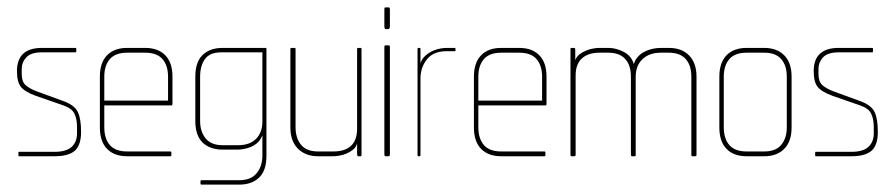

<svg xmlns="http://www.w3.org/2000/svg" viewBox="-20 -424 2426 521"><path d="M128 0H31Q30 0 30 -3V-9Q30 -12 31 -12H128Q160 -12 174.5 -25.5Q189 -39 189 -62V-79Q189 -101 182 -115.5Q175 -130 152 -138L77 -164Q47 -175 36.5 -188.5Q26 -202 26 -231Q26 -294 94 -294H185Q187 -294 187 -291V-285Q187 -282 185 -282H94Q64 -282 51.5 -268.5Q39 -255 39 -238V-223Q39 -203 49 -193.5Q59 -184 80 -176L154 -149Q183 -138 191.5 -119.5Q200 -101 200 -66Q200 -30 183 -15Q166 0 128 0Z M446 -138H263V-79Q263 -48 278 -30.5Q293 -13 325 -13H442Q445 -13 445 -10V-3Q445 0 442 0H325Q290 0 270.5 -20Q251 -40 251 -78V-216Q251 -254 270.5 -274Q290 -294 325 -294H374Q409 -294 428.5 -274Q448 -254 448 -216V-143Q448 -138 446 -138ZM436 -216Q436 -246 421 -263.5Q406 -281 374 -281H325Q293 -281 278 -263.5Q263 -246 263 -216V-151H436Z M629 77H527Q524 77 524 73V68Q524 65 527 65H629Q661 65 676.5 46Q692 27 692 -2V-57Q687 -44 678.5 -36.5Q670 -29 660 -25Q650 -21 640.5 -19.5Q631 -18 626 -18H584Q550 -18 530 -37Q510 -56 510 -96V-216Q510 -256 530 -275Q550 -294 584 -294H701Q703 -294 703 -291V-1Q703 39 683 58Q663 77 629 77ZM581 -282Q549 -282 536 -263.5Q523 -245 523 -216V-96Q523 -67 538 -48.5Q553 -30 584 -30H626Q658 -30 675 -47.5Q692 -65 692 -94V-282Z M959 0H952Q949 0 949 -7V-35Q946 -24 937.5 -17.5Q929 -11 919.5 -7Q910 -3 900 -1.5Q890 0 884 0H843Q809 0 788.5 -20.5Q768 -41 768 -78V-291Q768 -294 771 -294H780Q782 -294 782 -291V-79Q782 -49 797 -31Q812 -13 843 -13H884Q949 -13 949 -75V-291Q949 -294 952 -294H959Q961 -294 961 -291V-4Q961 0 959 0Z M1027 -345Q1023 -345 1023 -353V-397Q1023 -403 1024 -403.5Q1025 -404 1027 -404H1033Q1036 -404 1037 -403.5Q1038 -403 1038 -397V-353Q1038 -345 1033 -345ZM1027 0Q1025 0 1024 -1Q1023 -2 1023 -7V-294Q1023 -300 1024 -300.5Q1025 -301 1027 -301H1033Q1036 -301 1037 -300.5Q1038 -300 1038 -294V-7Q1038 -2 1037 -1Q1036 0 1033 0Z M1215 -285H1191Q1156 -285 1138.5 -263Q1121 -241 1121 -211V-4Q1121 0 1118 0H1115Q1113 0 1113 -4V-291Q1113 -294 1115 -294H1119Q1121 -294 1121 -291V-252Q1125 -265 1135 -273.5Q1145 -282 1155.5 -286.5Q1166 -291 1176 -292.5Q1186 -294 1192 -294H1215Q1216 -294 1216 -291V-288V-286Q1215 -285 1215 -285Z M1461 -138H1278V-79Q1278 -48 1293 -30.5Q1308 -13 1340 -13H1457Q1460 -13 1460 -10V-3Q1460 0 1457 0H1340Q1305 0 1285.5 -20Q1266 -40 1266 -78V-216Q1266 -254 1285.5 -274Q1305 -294 1340 -294H1389Q1424 -294 1443.5 -274Q1463 -254 1463 -216V-143Q1463 -138 1461 -138ZM1451 -216Q1451 -246 1436 -263.5Q1421 -281 1389 -281H1340Q1308 -281 1293 -263.5Q1278 -246 1278 -216V-151H1451Z M1866 0H1859Q1856 0 1856 -4V-216Q1856 -247 1840.5 -264Q1825 -281 1795 -281H1773Q1742 -281 1723.5 -263.5Q1705 -246 1705 -216V-4Q1705 0 1703 0H1695Q1692 0 1692 -4V-216Q1692 -247 1676.5 -264Q1661 -281 1631 -281H1607Q1576 -281 1559 -265.5Q1542 -250 1542 -219V-4Q1542 0 1538 0H1531Q1528 0 1528 -4V-291Q1528 -294 1531 -294H1538Q1541 -294 1541 -289V-261Q1545 -271 1553 -277Q1561 -283 1571 -287Q1581 -291 1590.5 -292.5Q1600 -294 1606 -294H1631Q1651 -294 1672 -283.5Q1693 -273 1700 -250Q1703 -261 1710.5 -269.5Q1718 -278 1728.5 -283.5Q1739 -289 1750.5 -291.5Q1762 -294 1773 -294H1795Q1830 -294 1850 -273.5Q1870 -253 1870 -216V-4Q1870 0 1866 0Z M2054 0H2006Q1971 0 1951.5 -20Q1932 -40 1932 -78V-216Q1932 -254 1951.5 -274Q1971 -294 2006 -294H2054Q2088 -294 2108 -274Q2128 -254 2128 -216V-78Q2128 -40 2108 -20Q2088 0 2054 0ZM2115 -216Q2115 -246 2100 -263.5Q2085 -281 2054 -281H2006Q1974 -281 1959 -263.5Q1944 -246 1944 -216V-79Q1944 -48 1959 -30.5Q1974 -13 2006 -13H2054Q2085 -13 2100 -31Q2115 -49 2115 -79Z M2290 0H2193Q2192 0 2192 -3V-9Q2192 -12 2193 -12H2290Q2322 -12 2336.5 -25.5Q2351 -39 2351 -62V-79Q2351 -101 2344 -115.5Q2337 -130 2314 -138L2239 -164Q2209 -175 2198.5 -188.5Q2188 -202 2188 -231Q2188 -294 2256 -294H2347Q2349 -294 2349 -291V-285Q2349 -282 2347 -282H2256Q2226 -282 2213.5 -268.5Q2201 -255 2201 -238V-223Q2201 -203 2211 -193.5Q2221 -184 2242 -176L2316 -149Q2345 -138 2353.5 -119.5Q2362 -101 2362 -66Q2362 -30 2345 -15Q2328 0 2290 0Z"/></svg>

Font: Chathura Thin
Style: Regular
Weight: 250
Designer: Appaji Ambarisha Darbha
Foundry: Aditya Fonts
Version: Version 1.001 2016